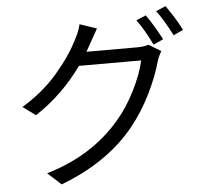

<svg xmlns="http://www.w3.org/2000/svg" viewBox="-59 -904 1119 1036"><g transform="rotate(-5 500.0 -385.5)"><path d="M428.7 -631.8H700.2Q741.2 -631.8 764.6 -640.6L831.1 -600.6Q815.4 -573.2 807.6 -547.9Q785.2 -465.8 739.3 -373Q693.4 -280.3 630.9 -203.1Q486.3 -26.4 233.4 69.3L160.2 2.9Q409.2 -70.3 559.6 -248Q616.2 -313.5 659.7 -400.9Q703.1 -488.3 718.8 -559.6H381.8Q276.4 -412.1 127.9 -314.5L58.6 -365.2Q173.8 -434.6 252.4 -526.4Q331.1 -618.2 373 -703.1Q395.5 -743.2 404.3 -783.2L496.1 -752Q487.3 -737.3 452.1 -673.8Q448.2 -666 428.7 -631.8ZM711.9 -777.3 764.6 -799.8Q805.7 -741.2 846.7 -663.1L793 -638.7Q752 -723.6 711.9 -777.3ZM822.3 -817.4 875 -839.8Q930.7 -760.7 958 -704.1L905.3 -679.7Q857.4 -771.5 822.3 -817.4Z"/></g></svg>

Font: Nasu
Style: Regular
Weight: 400
Designer: Ryoko NISHIZUKA (kana &amp; ideographs); Paul D. Hunt (Latin, Greek &amp; Cyrillic); Wenlong ZHANG (bopomofo); Sandoll C
Version: Version 2014.1215